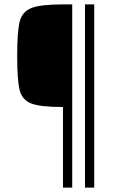

<svg xmlns="http://www.w3.org/2000/svg" viewBox="-20 -708 533 872"><path d="M58 -454Q58 -566 69.5 -610.5Q81 -655 122.5 -671.5Q164 -688 266 -688H308V144H266V-222Q163 -222 122 -238Q81 -254 69.5 -298Q58 -342 58 -454ZM366 144V-688H408V144Z"/></svg>

Font: Saira Semi Condensed ExtraLight
Style: Regular
Weight: 200
Width: 4
Designer: Hector Gatti with collaboration of the Omnibus-Type team
Foundry: Omnibus-Type
Version: Version 1.001; ttfautohint (v1.8)